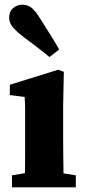

<svg xmlns="http://www.w3.org/2000/svg" viewBox="-20 -798 366 818"><path d="M31 0V-51L126 -67H203L303 -51V0ZM85 0Q86 -25 86.5 -62.5Q87 -100 87 -140Q87 -180 87 -212V-260Q87 -300 87 -327.5Q87 -355 85 -385L22 -393V-437L228 -501L252 -492L249 -349V-212Q249 -180 249.5 -140Q250 -100 250.5 -62.5Q251 -25 252 0ZM232 -587 191 -555Q178 -566 162.5 -578Q147 -590 127.5 -605Q108 -620 81 -640Q52 -662 35.5 -681Q19 -700 19 -723Q19 -749 36 -763.5Q53 -778 74 -778Q99 -778 116 -763.5Q133 -749 153 -716Q173 -685 187 -662Q201 -639 212 -621.5Q223 -604 232 -587Z"/></svg>

Font: Source Serif 4 18pt
Style: Bold
Weight: 700
Designer: Frank Grießhammer
Foundry: Adobe Systems Incorporated
Version: Version 4.004;hotconv 1.0.116;makeotfexe 2.5.65601